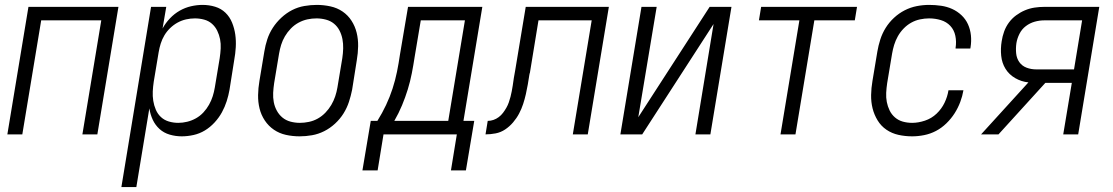

<svg xmlns="http://www.w3.org/2000/svg" viewBox="-20 -548 4540 783"><path d="M10 0 96 -520H463L377 0H316L393 -465H148L71 0Z M475 215 596 -520H658L643 -432Q655 -454 673 -473Q691 -492 713 -504.5Q735 -517 759 -522.5Q783 -528 806 -528Q833 -528 857.5 -520.5Q882 -513 899.5 -496Q917 -479 926.5 -455.5Q936 -432 939.5 -407Q943 -382 941.5 -355.5Q940 -329 935 -302L916 -182Q912 -159 904.5 -135.5Q897 -112 885 -90Q873 -68 855 -48.5Q837 -29 815.5 -16Q794 -3 769.5 2.5Q745 8 721 8Q696 8 672 1Q648 -6 630.5 -22Q613 -38 603 -59.5Q593 -81 589 -106L536 215ZM707 -47Q725 -47 743.5 -51.5Q762 -56 779 -65.5Q796 -75 809.5 -89.5Q823 -104 832.5 -121Q842 -138 847.5 -155.5Q853 -173 856 -191L876 -311Q879 -331 880 -350.5Q881 -370 877.5 -388Q874 -406 866 -422.5Q858 -439 844.5 -451Q831 -463 812.5 -468Q794 -473 775 -473Q757 -473 739 -469Q721 -465 704.5 -456Q688 -447 674 -433.5Q660 -420 650.5 -404Q641 -388 635.5 -370.5Q630 -353 627 -335L607 -215Q604 -195 603 -175.5Q602 -156 605 -137Q608 -118 615.5 -100.5Q623 -83 636.5 -70.5Q650 -58 668.5 -52.5Q687 -47 707 -47Z M1202 8Q1173 8 1146 2Q1119 -4 1097 -19Q1075 -34 1060 -56.5Q1045 -79 1038.5 -105.5Q1032 -132 1032.5 -160.5Q1033 -189 1038 -218L1058 -338Q1062 -363 1070 -387.5Q1078 -412 1092.5 -434.5Q1107 -457 1127.5 -476Q1148 -495 1171.5 -507Q1195 -519 1221 -523.5Q1247 -528 1272 -528Q1300 -528 1327.5 -522Q1355 -516 1377 -501Q1399 -486 1413.5 -463.5Q1428 -441 1434.5 -414.5Q1441 -388 1440.5 -359.5Q1440 -331 1435 -302L1416 -182Q1411 -157 1403 -132.5Q1395 -108 1381 -85.5Q1367 -63 1346.5 -44Q1326 -25 1302 -13Q1278 -1 1252.5 3.5Q1227 8 1202 8ZM1203 -47Q1221 -47 1240 -51Q1259 -55 1276 -64.5Q1293 -74 1307 -88.5Q1321 -103 1331 -120Q1341 -137 1347 -155Q1353 -173 1356 -191L1376 -311Q1379 -331 1379.5 -350.5Q1380 -370 1376.5 -388.5Q1373 -407 1364.5 -423.5Q1356 -440 1342 -451.5Q1328 -463 1309 -468Q1290 -473 1271 -473Q1252 -473 1233.5 -469Q1215 -465 1197.5 -455.5Q1180 -446 1166 -431.5Q1152 -417 1142 -400Q1132 -383 1126.5 -365Q1121 -347 1118 -329L1098 -209Q1095 -189 1094 -169.5Q1093 -150 1096.5 -131.5Q1100 -113 1109 -96.5Q1118 -80 1132 -68.5Q1146 -57 1164.5 -52Q1183 -47 1203 -47Z M1520 147H1458L1492 -55H1519Q1539 -87 1554.5 -120Q1570 -153 1581 -187Q1592 -221 1599 -255.5Q1606 -290 1611 -325L1644 -520H1947L1870 -55H1914L1880 147H1819L1843 0H1544ZM1808 -55 1876 -465H1696L1671 -316Q1666 -283 1659.5 -249.5Q1653 -216 1643 -183.5Q1633 -151 1619.5 -118.5Q1606 -86 1588 -55Z M1960 0 1969 -55Q1981 -55 1992.5 -59Q2004 -63 2014 -70.5Q2024 -78 2031.5 -88Q2039 -98 2045 -108.5Q2051 -119 2055 -130.5Q2059 -142 2062 -153.5Q2065 -165 2067 -176Q2069 -187 2071 -199Q2073 -214 2075.5 -230Q2078 -246 2081 -261L2124 -520H2463L2377 0H2316L2393 -465H2176L2141 -251Q2140 -250 2140 -248Q2140 -246 2139 -244Q2136 -224 2132.5 -204Q2129 -184 2124.5 -164Q2120 -144 2113.5 -124Q2107 -104 2097 -85Q2087 -66 2072.5 -49Q2058 -32 2040 -20Q2022 -8 2001 -4Q1980 0 1960 0Z M2510 0 2596 -520H2658L2583 -70L2874 -520H2963L2877 0H2816L2890 -450L2599 0Z M3163 0 3240 -465H3075L3084 -520H3475L3466 -465H3301L3224 0Z M3700 8Q3671 8 3644 2Q3617 -4 3595 -19Q3573 -34 3559 -57Q3545 -80 3538.5 -106Q3532 -132 3532.5 -160.5Q3533 -189 3538 -218L3558 -338Q3562 -362 3570 -387Q3578 -412 3592 -434.5Q3606 -457 3626 -475.5Q3646 -494 3669.5 -506Q3693 -518 3718.5 -523Q3744 -528 3769 -528Q3794 -528 3818 -524.5Q3842 -521 3863 -511.5Q3884 -502 3901 -486Q3918 -470 3927.5 -449Q3937 -428 3939.5 -404Q3942 -380 3938 -355Q3938 -354 3937.5 -352.5Q3937 -351 3937 -350H3877Q3877 -351 3877 -352Q3877 -353 3877 -353Q3881 -378 3876 -402Q3871 -426 3855.5 -442.5Q3840 -459 3817 -466Q3794 -473 3769 -473Q3751 -473 3732 -469Q3713 -465 3696 -455.5Q3679 -446 3665 -431.5Q3651 -417 3641.5 -400Q3632 -383 3626.5 -365Q3621 -347 3618 -329L3598 -209Q3595 -189 3594 -169.5Q3593 -150 3596.5 -132Q3600 -114 3608 -97.5Q3616 -81 3630 -69Q3644 -57 3662 -52Q3680 -47 3700 -47Q3725 -47 3752 -56Q3779 -65 3799.5 -84.5Q3820 -104 3832 -129Q3844 -154 3848 -180H3909Q3905 -156 3896 -132Q3887 -108 3873 -86Q3859 -64 3839.5 -45Q3820 -26 3797 -14Q3774 -2 3749 3Q3724 8 3700 8Z M3981 0 4174 -212Q4145 -215 4120 -229.5Q4095 -244 4080.5 -267.5Q4066 -291 4063 -320.5Q4060 -350 4065 -380Q4068 -400 4075 -419.5Q4082 -439 4094.5 -456Q4107 -473 4124 -485.5Q4141 -498 4160 -506Q4179 -514 4199 -517Q4219 -520 4239 -520H4463L4377 0H4316L4351 -210H4243L4052 0ZM4360 -265 4393 -465H4239Q4219 -465 4199.5 -459.5Q4180 -454 4163.5 -441.5Q4147 -429 4137.5 -410Q4128 -391 4125 -372Q4122 -351 4124 -330.5Q4126 -310 4137 -294.5Q4148 -279 4166.5 -272Q4185 -265 4206 -265Z"/></svg>

Font: Iosevka SS04 Light Oblique
Style: Regular
Weight: 300
Italic angle: -9°
Monospace: yes
Designer: Belleve Invis
Foundry: Belleve Invis
Version: Version 19.0.0; ttfautohint (v1.8.4)